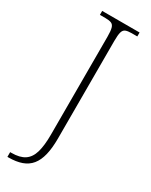

<svg xmlns="http://www.w3.org/2000/svg" viewBox="-243 -764 831 1054"><g transform="rotate(30 173.0 -237.0)"><path d="M15 240V210H23Q76 210 106 190Q136 170 148.5 127Q161 84 161 15V-606Q161 -642 156 -660Q151 -678 137.5 -683.5Q124 -689 100 -689H65V-714H302V-689H266Q242 -689 228.5 -683.5Q215 -678 210 -660Q205 -642 205 -605V14Q205 75 194.5 118Q184 161 162 188Q140 215 105 227.5Q70 240 21 240Z"/></g></svg>

Font: Noto Serif Hentaigana ExtraLight
Style: Regular
Weight: 200
Designer: Kazuhiro Yamada
Foundry: nipponia
Version: Version 1.000